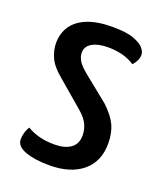

<svg xmlns="http://www.w3.org/2000/svg" viewBox="-104 -579 553 658"><g transform="rotate(20 172.5 -250.0)"><path d="M152 10Q99 10 64.5 -2.5Q30 -15 30 -41Q30 -50 33 -62.5Q36 -75 44 -88Q66 -75 90.5 -69Q115 -63 144 -63Q182 -63 203.5 -78.5Q225 -94 225 -125Q225 -145 216.5 -164Q208 -183 185 -203L88 -286Q54 -314 42.5 -340.5Q31 -367 31 -392Q31 -427 48.5 -453.5Q66 -480 102.5 -495Q139 -510 194 -510Q246 -510 272.5 -500Q299 -490 309.5 -477.5Q320 -465 320 -454Q320 -433 302 -413Q280 -427 256 -433Q232 -439 204 -439Q168 -439 146.5 -426.5Q125 -414 125 -391Q125 -378 132.5 -364Q140 -350 165 -329L258 -254Q291 -223 304 -195Q317 -167 317 -129Q317 -63 273 -26.5Q229 10 152 10Z"/></g></svg>

Font: Yanone Kaffeesatz
Style: Regular
Weight: 400
Designer: Yanone (Cyrillic: Daniel Pouzeot, Huerta Tipografica, and Cyreal)
Foundry: Yanone
Version: Version 2.003